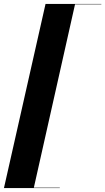

<svg xmlns="http://www.w3.org/2000/svg" viewBox="-30 -800 532 970"><path d="M200 -780H482V-778H349L141 148H272V150H-10Z"/></svg>

Font: Bodoni* 96
Style: Bold Italic
Weight: 700
Italic angle: -13°
Version: Version 2.2